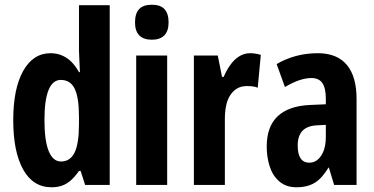

<svg xmlns="http://www.w3.org/2000/svg" viewBox="-20 -782 1583 812"><path d="M198 10Q120 10 78 -65Q36 -140 36 -274Q36 -407 78 -482Q120 -557 194 -557Q219 -557 241 -548Q263 -539 281 -521.5Q299 -504 314 -477H318Q317 -509 315.5 -531.5Q314 -554 314 -570V-760H444V0H340L321 -59H314Q298 -36 281 -20.5Q264 -5 244 2.5Q224 10 198 10ZM238 -99Q277 -99 295.5 -137Q314 -175 314 -257V-288Q314 -369 296 -406.5Q278 -444 237 -444Q203 -444 185.5 -401.5Q168 -359 168 -275Q168 -187 186 -143Q204 -99 238 -99Z M687 -547V0H556V-547ZM622 -762Q659 -762 676 -743Q693 -724 693 -687Q693 -651 675 -632.5Q657 -614 622 -614Q587 -614 569 -632.5Q551 -651 551 -687Q551 -725 568.5 -743.5Q586 -762 622 -762Z M1038 -557Q1048 -557 1058.5 -555.5Q1069 -554 1083 -550L1070 -411Q1061 -415 1049.5 -416.5Q1038 -418 1024 -418Q1001 -418 984 -408.5Q967 -399 954.5 -380.5Q942 -362 936.5 -336Q931 -310 931 -279V0H800V-547H901L919 -457H926Q937 -483 953 -506Q969 -529 990.5 -543Q1012 -557 1038 -557Z M1324 -557Q1405 -557 1446.5 -508Q1488 -459 1488 -363V0H1393L1371 -73H1369Q1352 -45 1333.5 -26.5Q1315 -8 1290.5 1Q1266 10 1234 10Q1190 10 1161.5 -14.5Q1133 -39 1120.5 -78.5Q1108 -118 1108 -162Q1108 -247 1154.5 -290.5Q1201 -334 1290 -338L1358 -341V-364Q1358 -409 1343.5 -430.5Q1329 -452 1297 -452Q1274 -452 1246.5 -443Q1219 -434 1185 -414L1150 -511Q1187 -533 1231 -545Q1275 -557 1324 -557ZM1321 -252Q1279 -250 1259 -228.5Q1239 -207 1239 -167Q1239 -130 1251.5 -112Q1264 -94 1288 -94Q1319 -94 1338.5 -124Q1358 -154 1358 -203V-254Z"/></svg>

Font: Noto Sans Khmer ExtraCondensed
Style: Bold
Weight: 700
Width: 2
Designer: Danh Hong and the Monotype Design Team
Foundry: Monotype Imaging Inc.
Version: Version 2.004